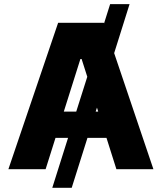

<svg xmlns="http://www.w3.org/2000/svg" viewBox="-20 -817 782 927"><path d="M531.2 -560.5 720.7 0H542L494.1 -151.4H402.3L326.2 89.8H232.4L308.6 -151.4H248L200.2 0H20.5L260.7 -707H481.4L482.4 -704.1L511.7 -796.9H605.5ZM348.1 -278.3 401.4 -446.3 374 -532.2H368.2L288.1 -278.3ZM454.1 -278.3 448.2 -297.4 441.9 -278.3Z"/></svg>

Font: Pretendard JP ExtraBold
Style: Regular
Weight: 800
Designer: Base glyphs from Inter by Rasmus Andersson; Hangeul glyphs from Noto Sans CJK(Source Han Sans) by Jang Soo-young and Kan
Foundry: Kil Hyung-jin
Version: Version 1.309